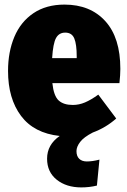

<svg xmlns="http://www.w3.org/2000/svg" viewBox="-20 -574 554 836"><path d="M500 -212H208Q214 -156 235.5 -136.5Q257 -117 297 -117Q324 -117 350 -128Q376 -139 408 -162L486 -58Q441 -18 384 3Q345 23 329 44Q313 65 313 84Q313 106 325 117.5Q337 129 358 129Q383 129 413 121L402 234Q370 242 334 242Q269 242 227 208.5Q185 175 185 117Q185 56 240 18Q128 6 71.5 -69.5Q15 -145 15 -265Q15 -348 42.5 -413.5Q70 -479 125.5 -516.5Q181 -554 261 -554Q373 -554 438.5 -482Q504 -410 504 -274Q504 -248 500 -212ZM314 -329Q314 -381 303.5 -406.5Q293 -432 264 -432Q237 -432 224 -408.5Q211 -385 207 -321H314Z"/></svg>

Font: Fira Sans Condensed Black
Style: Regular
Weight: 900
Width: 3
Designer: Carrois Corporate & Edenspiekermann AG
Foundry: Carrois Corporate GbR & Edenspiekermann AG
Version: Version 4.203